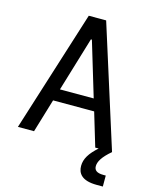

<svg xmlns="http://www.w3.org/2000/svg" viewBox="-135 -819 890 1115"><g transform="rotate(15 310.0 -261.5)"><path d="M593 0 362 -730H257.5L27 0H124L184.5 -201.5H431.5L492 0H512.5C463.5 43.5 440 81 440 123.5C440 165.5 463 207 556.5 207H593V141H578.5C537 141 523 126 523 103C523 76.5 541 44 593 0ZM206.5 -273.5 305 -600.5H311L409.5 -273.5Z"/></g></svg>

Font: Monaspace Argon
Style: Regular
Weight: 400
Designer: Riley Cran & the Lettermatic Team
Foundry: Lettermatic
Version: Version 1.200 (Monaspace Argon)